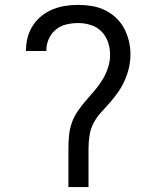

<svg xmlns="http://www.w3.org/2000/svg" viewBox="-20 -763 640 783"><path d="M259 0V-156Q259 -183 261.5 -210Q264 -237 273 -262.5Q282 -288 297.5 -310.5Q313 -333 331 -353.5Q349 -374 366.5 -394.5Q384 -415 398 -438Q412 -461 420.5 -487Q429 -513 429 -540Q429 -566 420.5 -591Q412 -616 394 -634.5Q376 -653 350.5 -661Q325 -669 299 -669Q275 -669 251 -663.5Q227 -658 208 -642.5Q189 -627 179 -604.5Q169 -582 169 -558V-555H86V-559Q86 -586 93 -611.5Q100 -637 114.5 -659.5Q129 -682 150 -698.5Q171 -715 195.5 -725Q220 -735 246 -739Q272 -743 299 -743Q327 -743 354.5 -738.5Q382 -734 407 -722Q432 -710 452.5 -691Q473 -672 486 -647.5Q499 -623 505.5 -596Q512 -569 512 -541Q512 -514 506 -487.5Q500 -461 489 -436Q478 -411 462.5 -388.5Q447 -366 429 -345.5Q411 -325 392.5 -305Q374 -285 361.5 -261Q349 -237 345 -210Q341 -183 341 -156V0Z"/></svg>

Font: Iosevka Extended
Style: Regular
Weight: 400
Width: 7
Monospace: yes
Designer: Belleve Invis
Foundry: Belleve Invis
Version: Version 32.5.0; ttfautohint (v1.8.4)